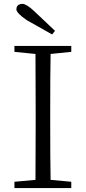

<svg xmlns="http://www.w3.org/2000/svg" viewBox="-20 -960 437 980"><path d="M260.7 -802.7 246.1 -784.2Q143.6 -841.8 116.2 -857.4Q66.4 -891.6 63.5 -911.1Q63.5 -934.6 85.9 -939.5Q89.8 -940.4 93.8 -940.4Q116.2 -939.5 155.3 -902.3Q207 -853.5 260.7 -802.7ZM343.8 -695.3 238.3 -684.6Q236.3 -587.9 236.3 -390.6V-335Q236.3 -139.6 238.3 -42L343.8 -32.2V0H53.7V-32.2L161.1 -42Q162.1 -138.7 162.1 -335V-390.6Q162.1 -587.9 161.1 -684.6L53.7 -695.3V-725.6H343.8Z"/></svg>

Font: GenYoMin JP Light
Style: Regular
Weight: 300
Version: Version 1.001;PS 1;hotconv 16.6.51;makeotf.lib2.5.65220 DEVE